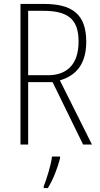

<svg xmlns="http://www.w3.org/2000/svg" viewBox="-20 -734 507 975"><path d="M203 -714H84V0H123V-317H247L402 0H447L284 -326C371 -351 418 -414 418 -522C418 -665 343 -714 203 -714ZM200 -679C326 -679 379 -636 379 -523C379 -405 318 -352 223 -352H123V-679ZM285 70V61H244C240 102 216 177 202 212V221H223C251 176 273 117 285 70Z"/></svg>

Font: Noto Sans Myanmar Condensed ExtraLight
Style: Regular
Weight: 200
Width: 3
Designer: Monotype Design Team
Foundry: Monotype Imaging Inc.
Version: Version 2.107